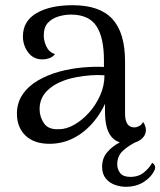

<svg xmlns="http://www.w3.org/2000/svg" viewBox="-20 -541 616 737"><path d="M470 10Q427 10 405 -19.5Q383 -49 383 -114V-203L402 -194Q385 -134 350.5 -87.5Q316 -41 270 -15Q224 11 170 11Q111 11 78 -20.5Q45 -52 45 -105Q45 -146 66.5 -178Q88 -210 125.5 -232Q163 -254 211 -267Q253 -278 297.5 -282Q342 -286 379 -284V-310Q379 -397 350 -441Q321 -485 252 -485Q228 -485 203.5 -477.5Q179 -470 163.5 -453Q148 -436 148 -404Q148 -384 158 -362.5Q168 -341 191 -333Q182 -322 169 -317.5Q156 -313 143 -313Q108 -313 88 -340Q68 -367 68 -401Q68 -460 120 -490.5Q172 -521 259 -521Q363 -521 411.5 -468Q460 -415 460 -305V-105Q460 -52 496 -52Q504 -52 514 -57Q524 -62 529 -73Q535 -65 537.5 -56.5Q540 -48 540 -42Q540 -20 520 -5Q500 10 470 10ZM206 -45Q235 -45 265.5 -62.5Q296 -80 322 -109Q348 -138 364.5 -175Q381 -212 381 -252Q358 -254 329.5 -252Q301 -250 274 -245Q247 -240 226 -232Q182 -216 157 -188.5Q132 -161 132 -122Q132 -92 149 -67.5Q166 -43 206 -45ZM463 176Q442 176 421 168.5Q400 161 386 144Q372 127 372 99Q372 67 390.5 44.5Q409 22 438 6.5Q467 -9 499 -18L508 1Q471 19 450.5 39Q430 59 430 90Q430 109 441.5 123.5Q453 138 480 138Q512 138 533 120.5Q554 103 564 84Q571 88 574 94Q577 100 574 110Q562 138 532.5 157Q503 176 463 176Z"/></svg>

Font: Arima
Style: Regular
Weight: 400
Designer: Joana Correia and Natanael Gama
Foundry: NDISCOVER
Version: Version 1.101;gftools[0.9.23]